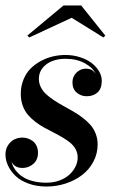

<svg xmlns="http://www.w3.org/2000/svg" viewBox="-22 -670 440 702"><path d="M240 -605 85 -533 77.9 -539.8 210 -649.9H274.9L363 -539.8L356 -533ZM327.9 -398.9Q318.8 -421.6 288.8 -438.4Q258.8 -455.1 217 -455.1Q190.2 -455.1 168.5 -446.5Q146.7 -438 133.4 -421.1Q120.1 -404.3 120.1 -382.1Q120.1 -365.5 127.4 -351Q134.8 -336.4 147.2 -325.1Q159.7 -313.7 175.8 -303.2Q191.9 -292.7 209.7 -282.8Q227.5 -272.9 245.4 -262.7Q263.2 -252.4 279.3 -240.2Q295.4 -228 307.9 -214.2Q320.3 -200.4 327.6 -181.9Q335 -163.3 335 -142.1Q335 -107.9 319.3 -78.6Q303.7 -49.3 277.7 -29.7Q251.7 -10 218 1Q184.3 12 147.9 12Q112.3 12 83 1.5Q53.7 -9 35.6 -26Q17.6 -43 7.8 -63.5Q-2 -84 -2 -105Q-2 -124.5 7.4 -139Q16.8 -153.6 30.6 -160.3Q44.4 -167 60.1 -167Q69.8 -167 79.5 -163.8Q89.1 -160.6 97.8 -154.2Q106.4 -147.7 111.7 -136.6Q116.9 -125.5 116.9 -111.1Q116.9 -85.9 100 -70.9Q83 -55.9 60.1 -55.9Q31.2 -55.9 20 -79.1Q22.7 -68.1 28.1 -58Q33.4 -47.9 43.8 -37.4Q54.2 -26.9 68 -19.3Q81.8 -11.7 102.5 -6.8Q123.3 -2 147.9 -2Q173.3 -2 195.2 -10Q217 -18.1 231.4 -31.1Q245.8 -44.2 253.9 -60.7Q262 -77.1 262 -94Q262 -110.1 254.9 -123.7Q247.8 -137.2 235.7 -147.3Q223.6 -157.5 208 -166.7Q192.4 -176 175.2 -184.8Q158 -193.6 140.7 -202.9Q123.5 -212.2 107.9 -224.1Q92.3 -236.1 80.2 -250.1Q68.1 -264.2 61 -283.8Q54 -303.5 54 -326.9Q54 -355.5 64 -379.5Q74 -403.6 90.3 -419.8Q106.7 -436 128.2 -447.4Q149.7 -458.7 172.1 -463.9Q194.6 -469 217 -469Q245.4 -469 270.5 -460.9Q295.7 -452.9 312.9 -439.7Q330.1 -426.5 340.1 -409.5Q350.1 -392.6 350.1 -375Q350.1 -345.9 334.7 -332Q319.3 -318.1 294.9 -318.1Q274.2 -318.1 258.5 -331.3Q242.9 -344.5 242.9 -368.9Q242.9 -390.4 257.8 -404.7Q272.7 -418.9 291 -418.9Q299.8 -418.9 306.4 -417.1Q313 -415.3 317.3 -411.7Q321.5 -408.2 323.4 -405.8Q325.2 -403.3 327.9 -398.9Z"/></svg>

Font: Bodoni* 16
Style: Italic
Weight: 400
Italic angle: -13°
Version: Version 2.000